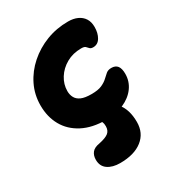

<svg xmlns="http://www.w3.org/2000/svg" viewBox="-180 -628 890 972"><g transform="rotate(-30 265.0 -142.5)"><path d="M285 9Q204 9 147.5 -20.5Q91 -50 62 -101.5Q33 -153 33 -220Q33 -283 59.5 -337Q86 -391 132.5 -432Q179 -473 238.5 -496Q298 -519 366 -519Q397 -519 420 -508.5Q443 -498 456 -478Q469 -458 469 -428Q469 -392 454 -367Q439 -342 412 -342Q398 -342 392 -349Q386 -356 379.5 -362Q373 -368 355 -368Q307 -368 269 -346.5Q231 -325 209 -290Q187 -255 187 -215Q187 -194 196 -177Q205 -160 226 -150.5Q247 -141 286 -141Q325 -141 347 -151Q369 -161 382 -173.5Q395 -186 407 -196Q419 -206 438 -206Q462 -206 473.5 -191Q485 -176 485 -145Q485 -101 459.5 -66Q434 -31 388.5 -11Q343 9 285 9ZM237 234Q193 234 165.5 215Q138 196 138 158Q138 133 151 116.5Q164 100 195 95Q234 87 250.5 74Q267 61 267 36Q267 20 263 11.5Q259 3 254 -2Q249 -7 244.5 -12.5Q240 -18 240 -29Q240 -40 251 -49.5Q262 -59 286 -59Q345 -59 379.5 -18Q414 23 414 96Q414 160 367 197Q320 234 237 234Z"/></g></svg>

Font: Shantell Sans Light
Style: Bold
Weight: 700
Version: Version 1.011;[c5ecc13dd]